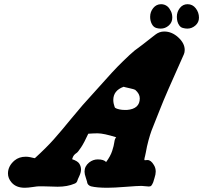

<svg xmlns="http://www.w3.org/2000/svg" viewBox="-20 -886 959 906"><path d="M918.9 -802.7Q918.9 -780.3 901.9 -765.6Q884.8 -751 864.3 -751Q853.5 -751 843.8 -753.9Q834 -755.9 827.1 -764.6Q820.3 -773.4 817.4 -784.2Q814.5 -794.9 814.5 -806.6Q814.5 -830.1 828.6 -848.1Q842.8 -866.2 865.2 -866.2Q888.7 -866.2 903.8 -846.7Q918.9 -827.1 918.9 -802.7ZM793 -802.7Q793 -780.3 776.4 -765.6Q759.8 -751 738.3 -751Q727.5 -751 717.8 -753.9Q704.1 -757.8 696.3 -772.9Q688.5 -788.1 688.5 -806.6Q688.5 -830.1 703.1 -848.1Q717.8 -866.2 740.2 -866.2Q748 -866.2 755.4 -863.8Q762.7 -861.3 768.6 -856.9Q774.4 -852.5 778.8 -846.2Q783.2 -839.8 786.6 -833Q790 -826.2 791.5 -818.4Q793 -810.5 793 -802.7ZM579.1 -367.2Q639.6 -372.1 639.6 -421.9Q639.6 -443.4 618.2 -461.9Q614.3 -464.8 589.4 -470.2Q564.5 -475.6 563.5 -476.6Q514.6 -459 514.6 -414.1Q514.6 -405.3 516.6 -396.5Q518.6 -387.7 520.5 -382.8L522.5 -377.9Q523.4 -377 528.3 -374.5Q533.2 -372.1 544.4 -369.6Q555.7 -367.2 568.4 -367.2ZM528.3 -238.3Q468.8 -256.8 441.4 -256.8Q440.4 -256.8 439 -256.8Q437.5 -256.8 436.5 -256.8Q427.7 -256.8 418.5 -256.3Q409.2 -255.9 403.3 -255.4Q397.5 -254.9 396.5 -254.9Q377.9 -213.9 362.8 -190.9Q347.7 -168 341.3 -164.1Q335 -160.2 329.6 -154.3Q324.2 -148.4 320.3 -134.8Q346.7 -126 354.5 -113.3Q362.3 -100.6 362.3 -85.9Q362.3 -72.3 354 -54.7Q345.7 -37.1 345.7 -35.2Q342.8 -23.4 332 -19.5Q297.9 -4.9 252 -4.9Q240.2 -4.9 217.3 -5.9Q194.3 -6.8 182.6 -6.8H163.1Q156.2 -6.8 133.8 -3.4Q111.3 0 96.7 0Q55.7 0 34.2 -25.4Q17.6 -44.9 17.6 -67.4Q17.6 -102.5 48.8 -128.9Q70.3 -146.5 101.6 -146.5Q111.3 -146.5 121.6 -144.5Q131.8 -142.6 138.7 -140.6L144.5 -139.6Q198.2 -188.5 233.4 -228Q268.6 -267.6 317.9 -328.1Q367.2 -388.7 426.8 -453.1Q440.4 -467.8 476.1 -507.8Q511.7 -547.9 535.6 -572.3Q559.6 -596.7 590.8 -626Q608.4 -641.6 615.2 -647.5Q622.1 -653.3 627 -656.2Q631.8 -659.2 653.8 -676.3Q675.8 -693.4 711.9 -721.7Q731.4 -737.3 754.9 -737.3Q791 -737.3 821.3 -709.5Q851.6 -681.6 851.6 -650.4Q851.6 -638.7 847.7 -629.9Q757.8 -429.7 737.3 -376Q729.5 -355.5 715.3 -320.8Q701.2 -286.1 694.8 -269Q688.5 -252 680.7 -223.6Q672.9 -195.3 668 -166Q667 -159.2 665 -151.9Q663.1 -144.5 662.1 -140.1Q661.1 -135.7 661.1 -132.8Q661.1 -129.9 664.1 -129.9Q665 -129.9 668.9 -130.4Q672.9 -130.9 675.8 -130.9Q692.4 -130.9 706.1 -107.4Q714.8 -93.8 714.8 -76.2Q714.8 -63.5 709 -45.9Q703.1 -28.3 703.1 -26.4Q698.2 -14.6 694.3 -10.3Q690.4 -5.9 682.6 -5.9Q676.8 -5.9 665.5 -7.3Q654.3 -8.8 647.5 -8.8Q628.9 -8.8 573.2 -4.4Q517.6 0 486.3 0Q437.5 0 409.2 -6.8Q391.6 -12.7 390.6 -29.3Q390.6 -31.2 384.8 -47.9Q378.9 -64.5 378.9 -76.2Q378.9 -101.6 400.4 -119.1Q418.9 -133.8 441.4 -133.8Q470.7 -133.8 480.5 -121.1Q501 -148.4 509.3 -173.8Q517.6 -199.2 519.5 -215.3Q521.5 -231.4 528.3 -238.3Z"/></svg>

Font: Essays1743
Style: BoldItalic
Weight: 700
Italic angle: -10°
Designer: Based on the typeface in a 1743 English translation of the essays of Montaigne.  PostScript/TrueType font designed by Jo
Version: Version 002.100